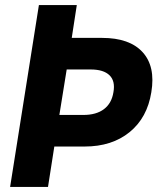

<svg xmlns="http://www.w3.org/2000/svg" viewBox="-20 -740 640 760"><path d="M170 0H20L134 -720H284L264 -590H384Q493 -590 544.5 -533.5Q596 -477 579 -375Q563 -274 493 -217Q423 -160 315 -160H195ZM310 -285Q361 -285 391.5 -308Q422 -331 429 -375Q437 -419 413.5 -442Q390 -465 339 -465H244L215 -285Z"/></svg>

Font: JetBrains Mono ExtraBold
Style: Italic
Weight: 800
Designer: Philipp Nurullin, Konstantin Bulenkov
Foundry: JetBrains
Version: Version 1.000; ttfautohint (v1.8.3)